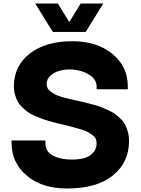

<svg xmlns="http://www.w3.org/2000/svg" viewBox="-20 -1060 802 1095"><path d="M424 -485Q453 -478 468.5 -474.5Q484 -471 513 -463Q542 -455 558 -448.5Q574 -442 598.5 -431Q623 -420 637.5 -409Q652 -398 668.5 -382Q685 -366 694 -348Q703 -330 709.5 -307Q716 -284 716 -257Q716 -134 624 -59.5Q532 15 361 15Q219 15 132.5 -58.5Q46 -132 46 -244V-259H239V-244Q239 -195 282 -172.5Q325 -150 388 -150Q427 -150 457.5 -157.5Q488 -165 509.5 -187Q531 -209 531 -244Q531 -258 525 -270Q519 -282 504.5 -292Q490 -302 476.5 -309Q463 -316 437 -323.5Q411 -331 394.5 -335.5Q378 -340 346 -348Q317 -354 302 -358Q287 -362 259 -370Q231 -378 214.5 -384.5Q198 -391 174 -401.5Q150 -412 136 -423Q122 -434 105.5 -449.5Q89 -465 80.5 -481.5Q72 -498 65.5 -520Q59 -542 59 -566Q59 -684 150 -754.5Q241 -825 392 -825Q532 -825 620.5 -753Q709 -681 709 -566V-551H531V-566Q531 -610 483.5 -637Q436 -664 374 -664Q346 -664 318 -656Q290 -648 268 -628.5Q246 -609 246 -581Q246 -567 252 -556Q258 -545 272 -535.5Q286 -526 298.5 -519.5Q311 -513 336 -506Q361 -499 377 -495.5Q393 -492 424 -485ZM469 -878H281L181 -1040H310L375 -934L440 -1040H569Z"/></svg>

Font: Neutral Face
Style: Bold
Weight: 700
Designer: Vadym Aksieiev
Version: Version 1.039;Fontself Maker 3.5.7